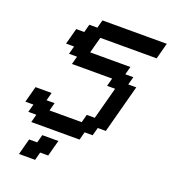

<svg xmlns="http://www.w3.org/2000/svg" viewBox="-192 -1014 1243 1402"><g transform="rotate(20 429.5 -312.5)"><path d="M120.6 250H245.6L262.2 187.5H324.7Q330.1 166.5 341.3 124.8Q352.5 83 358.4 62.5H233.4L216.3 125H153.8Q147.9 145.5 137 187.3Q126 229 120.6 250ZM125 0H500L516.6 -62.5H579.1L596.2 -125H658.7Q675.3 -187.5 708.7 -312.5Q742.2 -437.5 758.8 -500H696.3L713.4 -562.5H650.9L667.5 -625H355Q360.4 -646 371.6 -687.7Q382.8 -729.5 388.7 -750H826.2Q831.5 -770.5 842.8 -812.5Q854 -854.5 859.4 -875H359.4L342.8 -812.5H280.3L263.7 -750H201.2Q195.8 -729.5 184.6 -687.7Q173.3 -646 167.5 -625H230L213.4 -562.5H275.9L258.8 -500H571.3L554.7 -437.5H617.2Q606 -396 583.7 -312.5Q561.5 -229 550.3 -187.5H487.8L471.2 -125H221.2L237.8 -187.5H175.3L191.9 -250H66.9Q61.5 -229 50.3 -187.3Q39.1 -145.5 33.7 -125H96.2L79.1 -62.5H141.6Z"/></g></svg>

Font: Faithful 32x
Style: Oblique
Weight: 400
Foundry: Faithful Resource Pack
Version: Version 1.0; January 27, 2023